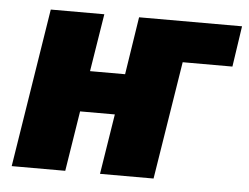

<svg xmlns="http://www.w3.org/2000/svg" viewBox="-42 -549 778 600"><g transform="rotate(5 347.0 -249.0)"><path d="M15 0 94 -498H262L233 -317H343L371 -498H694L675 -370H519L460 0H292L322 -189H213L183 0Z"/></g></svg>

Font: Nunito Sans 10pt Condensed Black
Style: Italic
Weight: 900
Width: 3
Italic angle: -9°
Designer: Vernon Adams
Foundry: Vernon Adams
Version: Version 3.101;gftools[0.9.27]